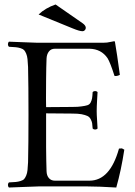

<svg xmlns="http://www.w3.org/2000/svg" viewBox="-20 -837 607 862"><path d="M229.5 -816.9 350.6 -732.9Q365.2 -722.7 365.2 -711.9Q365.2 -706.1 360.8 -701.4Q356.4 -696.8 350.6 -696.8Q337.4 -696.8 307.6 -709L153.3 -772Q183.1 -800.8 229.5 -816.9ZM304.2 -356.9Q332 -356.9 346.2 -359.4Q361.8 -361.3 372.1 -364.5Q382.3 -367.7 387 -377Q391.6 -386.2 393.3 -395.5Q395 -404.8 396 -423.8Q400.4 -428.2 407 -428.2Q413.6 -428.2 418 -423.8Q417.5 -414.1 415.8 -385.5Q414.1 -356.9 414.1 -337.9Q414.1 -321.8 415.8 -298.8Q417.5 -275.9 418 -259.8Q413.6 -255.4 407 -255.4Q400.4 -255.4 396 -259.8Q395 -275.9 393.6 -284.2Q392.1 -292.5 387 -302.2Q381.8 -312 372.3 -316.4Q362.8 -320.8 346.2 -324.2Q330.6 -327.1 304.2 -327.1L187 -328.1Q186 -152.8 189 -68.8Q189.5 -48.8 199.5 -37.4Q209.5 -25.9 226.1 -25.9H381.8Q474.1 -25.9 514.2 -169.9Q525.4 -171.4 527.3 -170.9Q529.3 -170.4 538.1 -165Q523.9 -71.8 502 4.9Q421.9 0 374 0H151.9Q136.7 0 90.3 2.2Q43.9 4.4 20 4.9Q15.6 0.5 15.6 -6.6Q15.6 -13.7 20 -18.1Q40 -19 50.8 -20Q61.5 -21 72.5 -24.4Q83.5 -27.8 88.4 -33.2Q93.3 -38.6 97.7 -49.1Q102.1 -59.6 103.5 -73.5Q105 -87.4 106 -108.9Q107.9 -190.9 107.9 -320.8Q107.9 -454.1 106 -536.1Q105 -557.6 103.5 -571.5Q102.1 -585.4 97.7 -595.9Q93.3 -606.4 88.4 -611.8Q83.5 -617.2 72.5 -620.6Q61.5 -624 50.8 -625Q40 -626 20 -627Q15.6 -631.3 15.6 -638.4Q15.6 -645.5 20 -649.9Q44.9 -649.4 89.8 -647.2Q134.8 -645 149.9 -645H441.9Q452.6 -645 460.4 -646Q468.3 -647 478.3 -649.2Q488.3 -651.4 492.2 -651.9Q496.1 -651.9 496.1 -648.9Q497.6 -642.6 506.1 -586.2Q514.6 -529.8 518.1 -501Q504.9 -494.1 494.1 -496.1Q475.1 -555.7 462.9 -575.7Q434.6 -617.2 381.8 -618.2H226.1Q209 -618.2 199.5 -605.7Q189.9 -593.3 189 -574.2Q187.5 -537.6 187 -483.2Q186.5 -428.7 186.5 -392.6L187 -356Z"/></svg>

Font: Linux Libertine Display G
Style: Regular
Weight: 400
Designer: Philipp H. Poll
Foundry: Philipp H. Poll
Version: Version 5.0.9